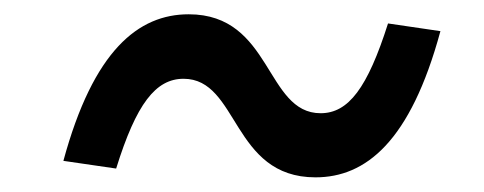

<svg xmlns="http://www.w3.org/2000/svg" viewBox="-20 -458 660 262"><path d="M410.5 -216C479 -216 540 -264.5 581 -415.5L509.5 -426C481.5 -338 455.5 -303.5 417.5 -303.5C342 -303.5 351.5 -438.5 237.5 -438.5C169 -438.5 107.5 -389.5 66.5 -238.5L138.5 -228C166 -316.5 192.5 -350.5 230.5 -350.5C306 -350.5 296 -216 410.5 -216Z"/></svg>

Font: Monaspace Krypton
Style: Italic
Weight: 400
Italic angle: -11°
Designer: Riley Cran & the Lettermatic Team
Foundry: Lettermatic
Version: Version 1.101 (Monaspace Krypton)